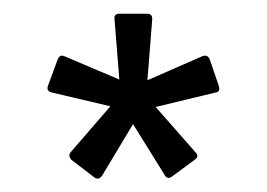

<svg xmlns="http://www.w3.org/2000/svg" viewBox="-20 -695 390 280"><path d="M118 -436 84 -462Q79 -468 83 -473L141 -540L56 -560Q47 -562 50 -570L64 -608Q67 -616 74 -613L154 -579L147 -667Q146 -675 154 -675H195Q202 -675 202 -667L195 -578L275 -613Q283 -616 286 -608L299 -570Q302 -561 294 -560L207 -539L265 -473Q271 -467 264 -462L230 -437Q224 -433 220 -440L174 -514L129 -439Q124 -432 118 -436Z"/></svg>

Font: Sofia Sans Cond
Style: Regular
Weight: 400
Width: 3
Designer: Botio Nikoltchev, Ani Petrova
Foundry: lettersoup
Version: Version 4.100; ttfautohint (v1.8.3)